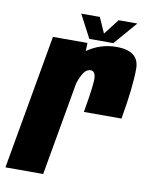

<svg xmlns="http://www.w3.org/2000/svg" viewBox="-116 -779 652 839"><g transform="rotate(10 210.0 -359.5)"><path d="M262 -298Q284.5 -426 281.8 -454.2Q279 -482.5 260 -482.5Q239 -482.5 224 -455.5Q213 -435.5 207 -414.5L134 0H-33.5L72 -597.5H225L224 -561.5Q282.5 -602.5 353.5 -602.5Q453.5 -602.5 454.2 -525Q455 -447.5 429 -298ZM230 -616.5 176 -719H258.5L289 -650.5L342 -719H425L336.5 -616.5Z"/></g></svg>

Font: Anybody Condensed ExtraBold
Style: Italic
Weight: 800
Width: 3
Italic angle: -10°
Designer: Tyler Finck
Foundry: Etcetera Type Company
Version: Version 1.010; ttfautohint (v1.8.3) -l 8 -r 50 -G 200 -x 14 